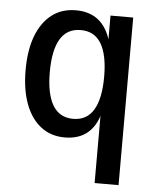

<svg xmlns="http://www.w3.org/2000/svg" viewBox="-50 -544 622 767"><g transform="rotate(5 260.5 -160.5)"><path d="M358 180V-103H362Q348 -48 313 -19.5Q278 9 223 9Q167 9 127 -22Q87 -53 65.5 -110Q44 -167 44 -246Q44 -326 65.5 -382.5Q87 -439 127 -470Q167 -501 224 -501Q279 -501 314.5 -472.5Q350 -444 366 -387H363V-492H454V180ZM250 -68Q305 -68 332 -113.5Q359 -159 359 -246Q359 -334 332 -379Q305 -424 250 -424Q195 -424 168 -379Q141 -334 141 -246Q141 -159 168 -113.5Q195 -68 250 -68Z"/></g></svg>

Font: Nunito Sans 10pt Condensed SemiBold
Style: Regular
Weight: 600
Width: 3
Designer: Vernon Adams
Foundry: Vernon Adams
Version: Version 3.101;gftools[0.9.27]